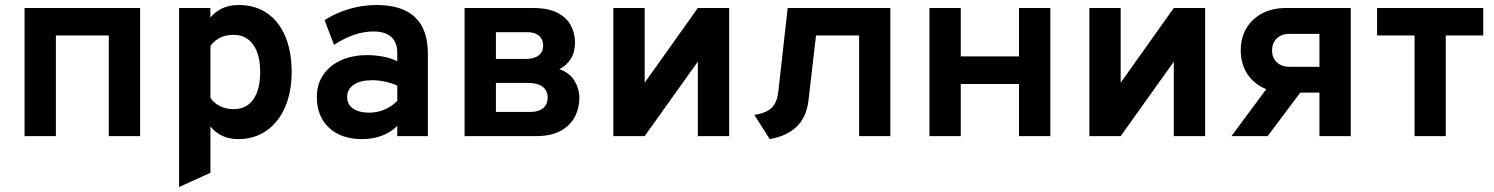

<svg xmlns="http://www.w3.org/2000/svg" viewBox="-20 -543 5962 766"><path d="M78 0V-511H539V0H414V-401.5H203V0Z M694.5 203V-511H819.5V-473.5Q861.5 -523 932 -523Q997.5 -523 1045 -490.8Q1092.5 -458.5 1118 -398.5Q1143.5 -338.5 1143.5 -255.5Q1143.5 -175 1117 -114.8Q1090.5 -54.5 1042.5 -21.2Q994.5 12 930.5 12Q895.5 12 867.5 -0.8Q839.5 -13.5 819.5 -38.5V146.5ZM912 -107.5Q963 -107.5 990.5 -146.2Q1018 -185 1018 -255.5Q1018 -326 990 -365Q962 -404 912 -404Q881.5 -404 858.8 -393Q836 -382 819.5 -359.5V-153Q833 -131.5 857.8 -119.5Q882.5 -107.5 912 -107.5Z M1425 12Q1341.5 12 1292.8 -33.2Q1244 -78.5 1244 -156Q1244 -206 1269.2 -243.8Q1294.5 -281.5 1339.8 -302.2Q1385 -323 1445.5 -323Q1479 -323 1510.2 -316.8Q1541.5 -310.5 1565 -299V-331Q1565 -374 1540.8 -395.8Q1516.5 -417.5 1469.5 -417.5Q1432 -417.5 1392.5 -404Q1353 -390.5 1312.5 -364L1275 -462.5Q1319 -491.5 1373 -507.2Q1427 -523 1482 -523Q1585 -523 1636 -474.2Q1687 -425.5 1687 -329V0H1565V-41Q1539 -15 1503.2 -1.5Q1467.5 12 1425 12ZM1454 -93.5Q1485 -93.5 1513.8 -105.8Q1542.5 -118 1565 -140.5V-201Q1543.5 -211.5 1517.2 -217.2Q1491 -223 1465 -223Q1418.5 -223 1391.8 -205.2Q1365 -187.5 1365 -156Q1365 -126.5 1388.5 -110Q1412 -93.5 1454 -93.5Z M1833.5 0V-511H2108.5Q2167 -511 2203.5 -492.2Q2240 -473.5 2257 -442.2Q2274 -411 2274 -373.5Q2274 -335.5 2257.5 -308.8Q2241 -282 2211.5 -267Q2253.5 -252.5 2272.5 -220Q2291.5 -187.5 2291.5 -152Q2291.5 -112 2273.5 -77.2Q2255.5 -42.5 2217.2 -21.2Q2179 0 2118.5 0ZM1958.5 -96.5H2095.5Q2118.5 -96.5 2134 -103.5Q2149.5 -110.5 2157.2 -123.5Q2165 -136.5 2165 -154.5Q2165 -172 2156.2 -185Q2147.5 -198 2130.2 -205Q2113 -212 2086.5 -212H1958.5ZM1958.5 -308H2079Q2112 -308 2129.5 -322.2Q2147 -336.5 2147 -360Q2147 -377 2139.8 -389.2Q2132.5 -401.5 2118.5 -408Q2104.5 -414.5 2084.5 -414.5H1958.5Z M2427 0V-511H2552V-213L2764 -511H2889V0H2764V-297L2552 0Z M3051 12 2989.5 -84.5Q3037.5 -92 3058.8 -113Q3080 -134 3085 -176.5L3122.5 -511H3532V0H3407.5V-401.5H3235.5L3205.5 -142Q3197.5 -75.5 3158.5 -37.8Q3119.5 0 3051 12Z M3688 0V-511H3813V-318H4045.5V-511H4170.5V0H4045.5V-208H3813V0Z M4326 0V-511H4451V-213L4663 -511H4788V0H4663V-297L4451 0Z M5244 0V-173.5H5109.5Q5056 -173.5 5015.5 -194.8Q4975 -216 4952.5 -254Q4930 -292 4930 -342.5Q4930 -392.5 4952.8 -430.5Q4975.5 -468.5 5015.8 -489.8Q5056 -511 5109.5 -511H5369V0ZM4893 0 5063.5 -230H5210L5037.5 0ZM5124.5 -276.5H5244V-408H5124.5Q5093 -408 5074 -389.8Q5055 -371.5 5055 -342Q5055 -312.5 5074 -294.5Q5093 -276.5 5124.5 -276.5Z M5623.5 0V-401.5H5474V-511H5897.5V-401.5H5748V0Z"/></svg>

Font: Undotted
Style: Bold
Weight: 700
Designer: Delve Withrington, Dave Bailey, Thomas Jockin
Foundry: Delve Fonts LLC
Version: Version 4.000